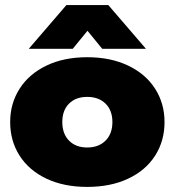

<svg xmlns="http://www.w3.org/2000/svg" viewBox="-20 -720 687 755"><path d="M241 -700H406L554 -528H382L324 -599L266 -528H93ZM20 -240Q20 -313 57 -371Q94 -429 162.5 -462Q231 -495 323 -495Q415 -495 484 -462Q553 -429 590 -371Q627 -313 627 -240Q627 -166 590 -108Q553 -50 484 -17.5Q415 15 323 15Q231 15 162.5 -17.5Q94 -50 57 -108Q20 -166 20 -240ZM422 -240Q422 -286 395 -312.5Q368 -339 323 -339Q278 -339 251.5 -312.5Q225 -286 225 -240Q225 -194 251.5 -167Q278 -140 323 -140Q368 -140 395 -167Q422 -194 422 -240Z"/></svg>

Font: Prompt ExtraBold
Style: Regular
Weight: 800
Designer: Katatrad Team
Foundry: CadsonDemak
Version: Version 1.000